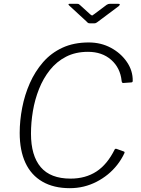

<svg xmlns="http://www.w3.org/2000/svg" viewBox="-20 -974 738 1004"><path d="M444 -752Q508 -752 560 -724Q612 -696 643.5 -650Q675 -604 674 -551Q674 -543 666 -543L624 -540Q617 -540 616 -551Q609 -619 561.5 -661Q514 -703 440 -703Q375 -703 325.5 -677.5Q276 -652 241 -608Q206 -564 184 -508.5Q162 -453 152 -393Q142 -333 142 -275Q142 -160 193 -100Q244 -40 349 -40Q427 -40 484 -77Q541 -114 580 -193Q583 -198 591 -195L627 -182Q634 -180 630 -172Q615 -140 593 -112Q571 -84 544 -62Q517 -40 485 -23.5Q453 -7 418 1.5Q383 10 345 10Q261 10 202 -24Q143 -58 113 -122.5Q83 -187 83 -279Q83 -343 96 -410.5Q109 -478 136 -539Q163 -600 205 -648.5Q247 -697 306.5 -724.5Q366 -752 444 -752ZM538 -949Q543 -952 546.5 -953Q550 -954 554 -954H599Q606 -954 606.5 -951Q607 -948 601 -942L490 -859Q487 -857 483 -854.5Q479 -852 473 -852H450Q442 -852 438.5 -855.5Q435 -859 431 -863L342 -945Q338 -949 338 -951.5Q338 -954 343 -954H384Q389 -954 392 -952.5Q395 -951 399 -947L453 -898Q461 -892 462.5 -893Q464 -894 474 -901Z"/></svg>

Font: Libre Franklin Thin ExtraLight
Style: Italic
Weight: 250
Italic angle: -8°
Version: Version 3.000